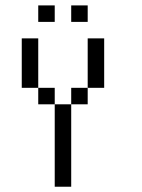

<svg xmlns="http://www.w3.org/2000/svg" viewBox="-20 -708 540 728"><path d="M312.5 -562.5H375V-375H312.5ZM250 -375H312.5V-312.5H250ZM187.5 -312.5H250V0H187.5ZM125 -375H187.5V-312.5H125ZM62.5 -562.5H125V-375H62.5ZM125 -687.5H187.5V-625H125ZM250 -687.5H312.5V-625H250Z"/></svg>

Font: Pixel Operator Mono
Style: Regular
Weight: 400
Monospace: yes
Designer: Jayvee Enaguas (HarvettFox96)
Version: 2016.04.25